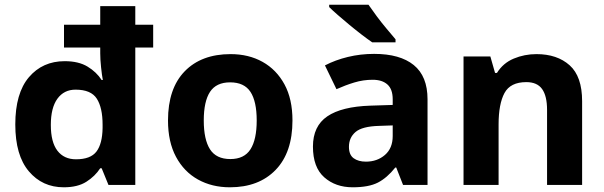

<svg xmlns="http://www.w3.org/2000/svg" viewBox="-20 -786 2569 816"><path d="M251 10Q160 10 102.5 -58Q45 -126 45 -257Q45 -390 103 -458Q161 -526 255 -526Q314 -526 352 -503Q390 -480 412 -446H417Q413 -467 409.5 -500.5Q406 -534 406 -559V-584H252V-681H406V-760H555V-681H631V-584H555V0H441L412 -71H406Q384 -37 347 -13.5Q310 10 251 10ZM303 -109Q365 -109 390 -142Q415 -175 416 -242V-256Q416 -328 391.5 -366.5Q367 -405 301 -405Q252 -405 224 -366.5Q196 -328 196 -255Q196 -182 224 -145.5Q252 -109 303 -109Z M1223 -274Q1223 -138 1151.5 -64Q1080 10 957 10Q881 10 821.5 -23Q762 -56 728 -119.5Q694 -183 694 -274Q694 -410 765 -483Q836 -556 960 -556Q1037 -556 1096 -523Q1155 -490 1189 -427.5Q1223 -365 1223 -274ZM846 -274Q846 -193 872.5 -151.5Q899 -110 959 -110Q1018 -110 1044.5 -151.5Q1071 -193 1071 -274Q1071 -355 1044.5 -395.5Q1018 -436 958 -436Q899 -436 872.5 -395.5Q846 -355 846 -274Z M1570 -557Q1680 -557 1738.5 -509.5Q1797 -462 1797 -364V0H1693L1664 -74H1660Q1625 -30 1586 -10Q1547 10 1479 10Q1406 10 1358 -32.5Q1310 -75 1310 -163Q1310 -250 1371 -291.5Q1432 -333 1554 -337L1649 -340V-364Q1649 -407 1626.5 -427Q1604 -447 1564 -447Q1524 -447 1486 -435.5Q1448 -424 1410 -407L1361 -508Q1405 -531 1458.5 -544Q1512 -557 1570 -557ZM1591 -251Q1519 -249 1491 -225Q1463 -201 1463 -162Q1463 -128 1483 -113.5Q1503 -99 1535 -99Q1583 -99 1616 -127.5Q1649 -156 1649 -208V-253ZM1546 -766Q1561 -744 1581.5 -716.5Q1602 -689 1623.5 -663.5Q1645 -638 1661 -619V-606H1562Q1543 -619 1517.5 -638.5Q1492 -658 1465.5 -680Q1439 -702 1416 -722Q1393 -742 1379 -756V-766Z M2260 -556Q2348 -556 2401 -508.5Q2454 -461 2454 -356V0H2305V-319Q2305 -378 2284 -407.5Q2263 -437 2217 -437Q2149 -437 2124 -390.5Q2099 -344 2099 -257V0H1950V-546H2064L2084 -476H2092Q2118 -518 2163.5 -537Q2209 -556 2260 -556Z"/></svg>

Font: TSCustom
Style: Regular
Weight: 400
Designer: Monotype Design Team
Foundry: Monotype Imaging Inc.
Version: Version 2.004; ttfautohint (v1.8.3) -l 8 -r 50 -G 200 -x 14 